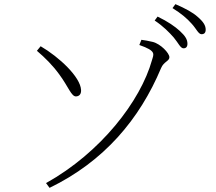

<svg xmlns="http://www.w3.org/2000/svg" viewBox="-20 -851 1040 926"><path d="M818 -670C840 -644 850 -618 865 -618C877 -618 884 -625 884 -640C884 -661 873 -678 847 -702C824 -723 790 -747 740 -771L726 -752C768 -724 796 -695 818 -670ZM905 -736C927 -712 937 -686 952 -686C965 -686 972 -693 972 -708C972 -728 961 -746 933 -770C911 -790 875 -810 826 -831L812 -812C855 -785 881 -763 905 -736ZM219 55C481 -72 653 -275 757 -523C770 -554 797 -556 797 -575C797 -595 754 -640 716 -649C695 -654 678 -657 662 -659L652 -634C736 -605 721 -590 713 -561C658 -364 466 -115 202 32ZM158 -606C198 -572 234 -536 266 -492C311 -431 324 -385 347 -386C364 -387 372 -399 371 -417C368 -480 265 -576 176 -628Z"/></svg>

Font: Noto Serif TC ExtraLight
Style: Regular
Weight: 200
Designer: Ryoko NISHIZUKA 西塚涼子 (kana & ideographs); Frank Grießhammer (Latin, Greek & Cyrillic); Wenlong ZHANG 张文龙 (bopomofo); San
Foundry: Adobe
Version: Version 2.001;hotconv 1.1.0;makeotfexe 2.6.0